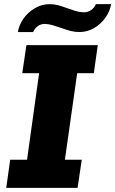

<svg xmlns="http://www.w3.org/2000/svg" viewBox="-20 -903 554 923"><path d="M431 -551H351L292 -135H373L353 0H10L29 -135H110L168 -551H87L107 -686H450ZM362 -749Q340 -749 320.5 -754Q301 -759 273 -769Q247 -778 231 -782.5Q215 -787 196 -788Q158 -788 139 -749H66Q71 -782 92.5 -813Q114 -844 147.5 -863.5Q181 -883 218 -883Q240 -883 259 -878Q278 -873 308 -862Q336 -852 351.5 -848Q367 -844 384 -844Q403 -844 418 -854.5Q433 -865 441 -883H514Q509 -850 487.5 -819Q466 -788 433 -768.5Q400 -749 362 -749Z"/></svg>

Font: Chivo ExtraBold Italic
Style: Regular
Weight: 800
Italic angle: -8.05°
Designer: Hector Gatti
Foundry: Omnibus-Type
Version: Version 1.007